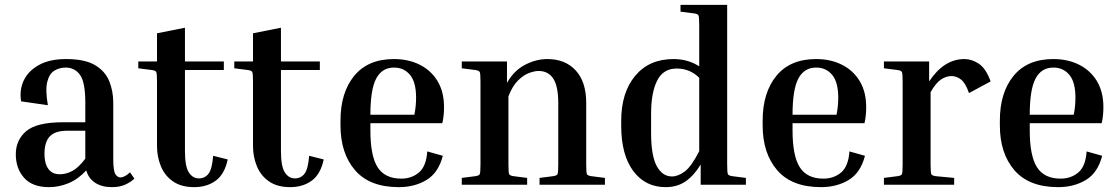

<svg xmlns="http://www.w3.org/2000/svg" viewBox="-20 -760 4610 790"><path d="M533 -25Q517 -10 494.5 0Q472 10 440 10Q399 10 371.5 -8Q344 -26 335 -59Q302 -23 262.5 -6.5Q223 10 182 10Q113 10 79 -28.5Q45 -67 45 -125Q45 -184 88 -220.5Q131 -257 240 -257H331V-338Q331 -421 309.5 -451.5Q288 -482 250 -482Q225 -482 204 -469.5Q183 -457 174.5 -423.5Q166 -390 177 -327L67 -343Q59 -389 77.5 -428.5Q96 -468 140 -492.5Q184 -517 252 -517Q329 -517 371 -492Q413 -467 429.5 -426Q446 -385 446 -338V-107Q446 -56 455 -43Q464 -30 475 -30Q493 -30 515 -51ZM226 -43Q252 -43 277.5 -56.5Q303 -70 331 -107V-222H256Q207 -222 185 -199Q163 -176 163 -127Q163 -87 179 -65Q195 -43 226 -43Z M917 -104Q904 -43 867.5 -16.5Q831 10 779 10Q726 10 692 -13.5Q658 -37 642 -76Q626 -115 626 -159V-423Q626 -457 623 -463.5Q620 -470 604 -472L549 -479V-507H626V-623L741 -646V-507H901V-472H741V-139Q741 -75 757 -50.5Q773 -26 798 -26Q824 -26 838.5 -46Q853 -66 857 -119Z M1312 -104Q1299 -43 1262.5 -16.5Q1226 10 1174 10Q1121 10 1087 -13.5Q1053 -37 1037 -76Q1021 -115 1021 -159V-423Q1021 -457 1018 -463.5Q1015 -470 999 -472L944 -479V-507H1021V-623L1136 -646V-507H1296V-472H1136V-139Q1136 -75 1152 -50.5Q1168 -26 1193 -26Q1219 -26 1233.5 -46Q1248 -66 1252 -119Z M1802 -119Q1784 -49 1735 -19.5Q1686 10 1621 10Q1501 10 1441 -59.5Q1381 -129 1381 -244V-264Q1381 -379 1437.5 -448Q1494 -517 1601 -517Q1661 -517 1707.5 -493.5Q1754 -470 1780.5 -426Q1807 -382 1807 -319Q1807 -304 1805.5 -287Q1804 -270 1800 -253H1504V-224Q1504 -118 1534 -71.5Q1564 -25 1631 -25Q1674 -25 1704 -50.5Q1734 -76 1738 -137ZM1601 -482Q1552 -482 1528 -437Q1504 -392 1504 -288H1685Q1689 -308 1690.5 -325.5Q1692 -343 1692 -358Q1692 -422 1667 -452Q1642 -482 1601 -482Z M2469 -28V0H2200V-28L2255 -35Q2271 -37 2274 -43.5Q2277 -50 2277 -84V-336Q2277 -405 2256.5 -436.5Q2236 -468 2196 -468Q2179 -468 2156.5 -459.5Q2134 -451 2111.5 -429Q2089 -407 2072 -364V-84Q2072 -50 2075 -43.5Q2078 -37 2094 -35L2149 -28V0H1880V-28L1935 -35Q1951 -37 1954 -43.5Q1957 -50 1957 -84V-423Q1957 -457 1954 -463.5Q1951 -470 1935 -472L1880 -479V-507H2066V-419Q2095 -470 2140.5 -493.5Q2186 -517 2232 -517Q2306 -517 2349 -470Q2392 -423 2392 -337V-84Q2392 -50 2395 -43.5Q2398 -37 2414 -35Z M3049 -28V0H2863V-83Q2835 -37 2800.5 -13.5Q2766 10 2719 10Q2635 10 2585.5 -56.5Q2536 -123 2536 -243V-263Q2536 -379 2593.5 -448Q2651 -517 2751 -517Q2811 -517 2857 -487V-656Q2857 -690 2854 -696.5Q2851 -703 2835 -705L2780 -712V-740H2972V-84Q2972 -50 2975 -43.5Q2978 -37 2994 -35ZM2659 -213Q2659 -120 2682 -77Q2705 -34 2745 -34Q2770 -34 2797.5 -54.5Q2825 -75 2857 -138V-440Q2819 -478 2764 -478Q2709 -478 2684 -428.5Q2659 -379 2659 -293Z M3539 -119Q3521 -49 3472 -19.5Q3423 10 3358 10Q3238 10 3178 -59.5Q3118 -129 3118 -244V-264Q3118 -379 3174.5 -448Q3231 -517 3338 -517Q3398 -517 3444.5 -493.5Q3491 -470 3517.5 -426Q3544 -382 3544 -319Q3544 -304 3542.5 -287Q3541 -270 3537 -253H3241V-224Q3241 -118 3271 -71.5Q3301 -25 3368 -25Q3411 -25 3441 -50.5Q3471 -76 3475 -137ZM3338 -482Q3289 -482 3265 -437Q3241 -392 3241 -288H3422Q3426 -308 3427.5 -325.5Q3429 -343 3429 -358Q3429 -422 3404 -452Q3379 -482 3338 -482Z M3617 -479V-507H3803V-425Q3864 -517 3948 -517Q3979 -517 4008 -497.5Q4037 -478 4056 -425L3967 -377Q3953 -418 3934.5 -432.5Q3916 -447 3895 -447Q3873 -447 3852 -433Q3831 -419 3809 -381V-84Q3809 -50 3812 -43.5Q3815 -37 3831 -35L3906 -28V0H3617V-28L3672 -35Q3688 -37 3691 -43.5Q3694 -50 3694 -84V-423Q3694 -457 3691 -463.5Q3688 -470 3672 -472Z M4515 -119Q4497 -49 4448 -19.5Q4399 10 4334 10Q4214 10 4154 -59.5Q4094 -129 4094 -244V-264Q4094 -379 4150.5 -448Q4207 -517 4314 -517Q4374 -517 4420.5 -493.5Q4467 -470 4493.5 -426Q4520 -382 4520 -319Q4520 -304 4518.5 -287Q4517 -270 4513 -253H4217V-224Q4217 -118 4247 -71.5Q4277 -25 4344 -25Q4387 -25 4417 -50.5Q4447 -76 4451 -137ZM4314 -482Q4265 -482 4241 -437Q4217 -392 4217 -288H4398Q4402 -308 4403.5 -325.5Q4405 -343 4405 -358Q4405 -422 4380 -452Q4355 -482 4314 -482Z"/></svg>

Font: Inria Serif
Style: Bold
Weight: 700
Designer: Black Foundry Team
Foundry: Black Foundry
Version: Version 1.000; ttfautohint (v1.8.3)